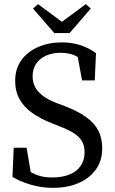

<svg xmlns="http://www.w3.org/2000/svg" viewBox="-20 -889 552 924"><path d="M235 15Q179 15 127 -0.5Q75 -16 40 -38L46 -178H108L134 -24L68 -52V-100Q99 -78 123.5 -63.5Q148 -49 173 -42Q198 -35 232 -35Q279 -35 314 -49Q349 -63 368 -90.5Q387 -118 387 -156Q387 -188 374 -210Q361 -232 334 -249Q307 -266 264 -282L225 -298Q174 -318 135 -345.5Q96 -373 74.5 -411Q53 -449 53 -500Q53 -558 82.5 -599Q112 -640 163 -662.5Q214 -685 278 -685Q328 -685 369 -671Q410 -657 442 -633L436 -502H375L347 -653L412 -620V-570Q375 -606 343.5 -620.5Q312 -635 272 -635Q234 -635 203.5 -622Q173 -609 155 -584Q137 -559 137 -522Q137 -491 150.5 -467.5Q164 -444 189 -426Q214 -408 250 -394L290 -379Q356 -354 396 -324.5Q436 -295 454 -259Q472 -223 472 -175Q472 -116 441.5 -73.5Q411 -31 358 -8Q305 15 235 15ZM163 -869 320 -753H236L393 -869L417 -848L315 -730H241L139 -848Z"/></svg>

Font: Source Serif 4 Variable
Style: Regular
Weight: 400
Designer: Frank Grießhammer
Foundry: Adobe
Version: Version 4.005;hotconv 1.1.0;makeotfexe 2.6.0